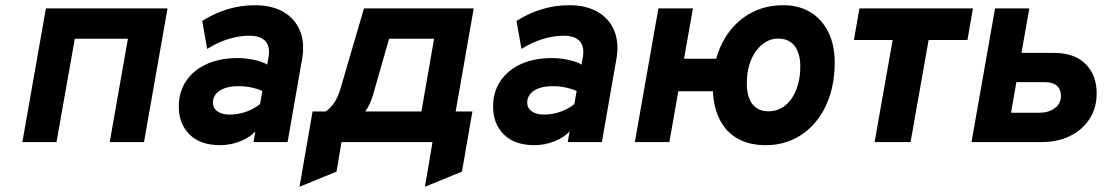

<svg xmlns="http://www.w3.org/2000/svg" viewBox="-20 -543 4230 734"><path d="M65.5 0 155.5 -511H620.5L530.5 0H399.5L469 -395H266L196 0Z M821.5 12Q746 12 704.8 -28.8Q663.5 -69.5 663.5 -136Q663.5 -191.5 691.5 -233.2Q719.5 -275 770 -298Q820.5 -321 888 -321Q919.5 -321 951.2 -314.2Q983 -307.5 1001.5 -296L1005.5 -318Q1014.5 -362 996 -384.2Q977.5 -406.5 933 -406.5Q895 -406.5 853.2 -393.8Q811.5 -381 772 -356L753 -463Q800.5 -493 850.8 -508Q901 -523 955 -523Q1019 -523 1063 -497.8Q1107 -472.5 1126.2 -426.8Q1145.5 -381 1135.5 -321L1079.5 0H949L956 -40.5Q934.5 -17 897.5 -2.5Q860.5 12 821.5 12ZM858.5 -105Q888.5 -105 919.2 -115.2Q950 -125.5 974 -145L983 -195Q966.5 -203 942.8 -208.2Q919 -213.5 891.5 -213.5Q861 -213.5 839.2 -205.8Q817.5 -198 805.8 -184Q794 -170 794 -151Q794 -129.5 811.2 -117.2Q828.5 -105 858.5 -105Z M1125 171 1175 -117H1225Q1245.5 -131 1259 -152.2Q1272.5 -173.5 1281 -202L1371.5 -511H1791L1722 -117H1786L1746 113L1604.5 171L1633.5 0H1285.5L1266.5 113ZM1376.5 -117H1591L1639.5 -395H1467.5L1406 -180Q1400.5 -161 1393.2 -146Q1386 -131 1376.5 -117Z M2023 12Q1947.5 12 1906.2 -28.8Q1865 -69.5 1865 -136Q1865 -191.5 1893 -233.2Q1921 -275 1971.5 -298Q2022 -321 2089.5 -321Q2121 -321 2152.8 -314.2Q2184.5 -307.5 2203 -296L2207 -318Q2216 -362 2197.5 -384.2Q2179 -406.5 2134.5 -406.5Q2096.5 -406.5 2054.8 -393.8Q2013 -381 1973.5 -356L1954.5 -463Q2002 -493 2052.2 -508Q2102.5 -523 2156.5 -523Q2220.5 -523 2264.5 -497.8Q2308.5 -472.5 2327.8 -426.8Q2347 -381 2337 -321L2281 0H2150.5L2157.5 -40.5Q2136 -17 2099 -2.5Q2062 12 2023 12ZM2060 -105Q2090 -105 2120.8 -115.2Q2151.5 -125.5 2175.5 -145L2184.5 -195Q2168 -203 2144.2 -208.2Q2120.5 -213.5 2093 -213.5Q2062.5 -213.5 2040.8 -205.8Q2019 -198 2007.2 -184Q1995.5 -170 1995.5 -151Q1995.5 -129.5 2012.8 -117.2Q2030 -105 2060 -105Z M2907.5 12Q2844.5 12 2800.5 -12.8Q2756.5 -37.5 2732.5 -83.8Q2708.5 -130 2705.5 -194H2573L2539 0H2407L2497 -511H2629L2595 -318.5H2718Q2735.5 -381 2772 -427Q2808.5 -473 2859.8 -498Q2911 -523 2974.5 -523Q3035 -523 3079 -495.8Q3123 -468.5 3147 -419.5Q3171 -370.5 3171 -305Q3171 -233 3151.5 -174.8Q3132 -116.5 3096.5 -74.8Q3061 -33 3013 -10.5Q2965 12 2907.5 12ZM2919 -117.5Q2944.5 -117.5 2966.5 -129.5Q2988.5 -141.5 3004.8 -164.2Q3021 -187 3030.2 -218.5Q3039.5 -250 3039.5 -289.5Q3039.5 -321 3030.2 -345Q3021 -369 3002.2 -382.2Q2983.5 -395.5 2955 -395.5Q2930 -395.5 2908.2 -383Q2886.5 -370.5 2870 -347.8Q2853.5 -325 2844.2 -293.8Q2835 -262.5 2835 -225Q2835 -173.5 2856 -145.5Q2877 -117.5 2919 -117.5Z M3323.5 0 3392.5 -390H3244.5L3265.5 -511H3699.5L3678.5 -390H3530L3461 0Z M3694 0 3784 -511H3915L3885 -341H4006.5Q4088.5 -341 4130.5 -298Q4172.5 -255 4172.5 -186.5Q4172.5 -130 4145 -88Q4117.5 -46 4070.5 -23Q4023.5 0 3964.5 0ZM3845 -112H3954Q3988 -112 4012 -129.2Q4036 -146.5 4036 -176.5Q4036 -201 4020.5 -215Q4005 -229 3974 -229H3865.5Z"/></svg>

Font: Overpass ExtraBold
Style: Italic
Weight: 800
Italic angle: -10°
Designer: Delve Withrington, Dave Bailey, Thomas Jockin
Foundry: Delve Fonts LLC
Version: Version 4.000